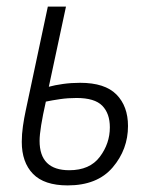

<svg xmlns="http://www.w3.org/2000/svg" viewBox="-20 -552 468 582"><path d="M368 -170Q368 -230 333 -265.5Q298 -301 223 -301Q196 -301 171 -297.5Q146 -294 128 -289L180 -532H125L58 -217Q53 -194 49.5 -169.5Q46 -145 46 -122Q46 -60 80 -25Q114 10 185 10Q275 10 321.5 -44.5Q368 -99 368 -170ZM100 -125Q100 -160 119 -244Q138 -248 162 -251.5Q186 -255 212 -255Q267 -255 290 -231.5Q313 -208 313 -166Q313 -117 282.5 -76.5Q252 -36 190 -36Q100 -36 100 -125Z"/></svg>

Font: Noto Sans UI SemiCondensed Light
Style: Italic
Weight: 300
Width: 4
Designer: Monotype Design Team
Foundry: Monotype Imaging Inc.
Version: 1.001